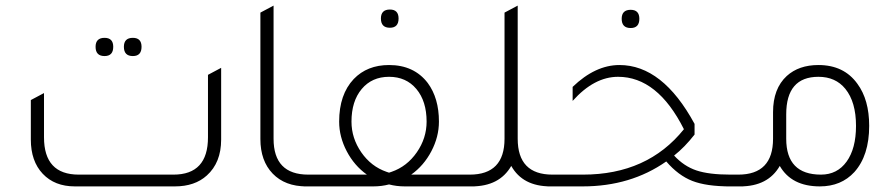

<svg xmlns="http://www.w3.org/2000/svg" viewBox="-20 -665 3196 685"><path d="M353 -465Q321 -465 321 -498Q321 -530 353 -530Q384 -530 384 -498Q384 -465 353 -465ZM454 -465Q422 -465 422 -498Q422 -530 454 -530Q485 -530 485 -498Q485 -465 454 -465ZM247 0Q175 0 132.5 -45Q90 -90 90 -167V-308L137 -333V-175Q137 -42 261 -42H599Q722 -42 722 -175V-398L769 -423V-167Q769 -85 718 -39Q675 0 604 0Z M1073 0Q997 0 953 -45.5Q909 -91 909 -169V-620L956 -645V-170Q956 -42 1080 -42H1123V0Z M1371 -566Q1339 -566 1339 -599Q1339 -631 1371 -631Q1402 -631 1402 -599Q1402 -566 1371 -566ZM1447 -42H1673V0H1424Q1395 0 1368 -7Q1341 0 1312 0H1063V-42H1289Q1244 -74 1217 -125.5Q1190 -177 1190 -231Q1190 -328 1242 -383Q1290 -433 1368 -433Q1457 -433 1506 -369Q1546 -315 1546 -231Q1546 -177 1519 -125.5Q1492 -74 1447 -42ZM1368 -49 1377 -52Q1432 -71 1467 -121.5Q1502 -172 1502 -231Q1502 -304 1465.5 -347.5Q1429 -391 1368 -391Q1307 -391 1270.5 -347.5Q1234 -304 1234 -231Q1234 -172 1269 -121.5Q1304 -71 1359 -52Z M1951 -42H1994V0H1944Q1845 0 1804 -73Q1762 0 1663 0H1613V-42H1656Q1780 -42 1780 -170V-620L1827 -645V-170Q1827 -42 1951 -42Z M2230 -565Q2198 -565 2198 -598Q2198 -630 2230 -630Q2261 -630 2261 -598Q2261 -565 2230 -565ZM2586 -42H2631V0H2585Q2500 0 2450 -19.5Q2400 -39 2357 -89Q2230 0 2059 0H1934V-42H2060Q2290 -42 2420 -204Q2326 -391 2185 -391Q2100 -391 2023 -305V-355Q2104 -433 2190 -433Q2344 -433 2458 -223V-185Q2423 -140 2385 -110Q2420 -72 2464.5 -57Q2509 -42 2586 -42Z M2738 -265Q2738 -349 2787 -394Q2830 -433 2900 -433Q2991 -433 3039 -366Q3081 -309 3081 -216Q3081 -110 3028 -51Q2981 0 2905 0Q2804 0 2762 -73Q2720 0 2621 0H2571V-42H2614Q2738 -42 2738 -170ZM2785 -170Q2785 -42 2909 -42Q2967 -42 3000.5 -88.5Q3034 -135 3034 -216Q3034 -301 2996 -348Q2961 -391 2900 -391Q2785 -391 2785 -257Z"/></svg>

Font: Tajawal Light
Style: Regular
Weight: 300
Designer: Boutros Fonts
Foundry: Created by Boutros International 2017
Version: Version 1.700